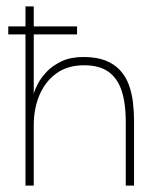

<svg xmlns="http://www.w3.org/2000/svg" viewBox="-20 -583 496 603"><path d="M375 0V-202Q375 -257 362.5 -296.5Q350 -336 321.5 -357Q293 -378 244 -378Q192 -378 157 -352.5Q122 -327 104 -284.5Q86 -242 86 -190V-290Q85 -284 87.5 -293.5Q90 -303 99.5 -321Q109 -339 127 -358Q145 -377 173.5 -390.5Q202 -404 242 -404Q283 -404 311 -393Q339 -382 357 -362.5Q375 -343 384.5 -317Q394 -291 397.5 -262Q401 -233 401 -202V0ZM60 0V-563H86V0ZM222 -475H6V-500H222Z"/></svg>

Font: Darker Grotesque Light Light
Style: Regular
Weight: 300
Version: Version 1.000;gftools[0.9.28]